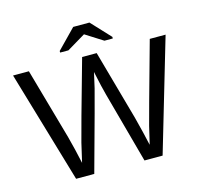

<svg xmlns="http://www.w3.org/2000/svg" viewBox="-122 -1006 1187 1138"><g transform="rotate(-15 472.0 -437.0)"><path d="M737.8 0 940.4 -688H843.3C757.3 -380 711.6 -214.3 706.1 -190.7L684.6 -99.1L680.2 -82C669.8 -130.5 655.4 -189.8 637.2 -259.8L517.6 -688H428.2C348.1 -404.5 303 -241.5 292.7 -199.2C282.5 -156.9 273.4 -117.8 265.6 -82C253.3 -140 239.7 -196.3 225.1 -251L101.6 -688H4.4L207 0H318.4C401.4 -300.8 445.8 -463.9 451.7 -489.3L473.1 -584C488.1 -513.3 499.5 -464.4 507.3 -437L626.5 0ZM632.3 -756.8 522.9 -874H423.3L309.1 -756.8V-747.1H359.9L473.1 -814.9H474.1L581.1 -747.1H632.3Z"/></g></svg>

Font: Arimo
Style: Regular
Weight: 400
Designer: Steve Matteson
Foundry: Monotype Imaging Inc.
Version: Version 1.32